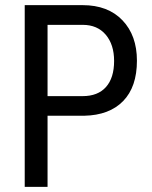

<svg xmlns="http://www.w3.org/2000/svg" viewBox="-20 -731 594 751"><path d="M166 -278.3V0H76.7V-710.9H303.2Q402.3 -710.9 459 -651.6Q515.6 -592.3 515.6 -493.7Q515.6 -391.1 461.7 -335.7Q407.7 -280.3 309.6 -278.3ZM166 -355H303.2Q362.8 -355 394.5 -390.6Q426.3 -426.3 426.3 -492.7Q426.3 -556.6 393.6 -595.2Q360.8 -633.8 303.7 -633.8H166Z"/></svg>

Font: TypoPRO Roboto
Style: Regular
Weight: 400
Designer: Google
Version: Version 2.136; 2016